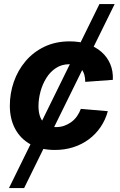

<svg xmlns="http://www.w3.org/2000/svg" viewBox="-20 -748 610 972"><path d="M25.4 204.1 483.4 -727.5H560.5L102.1 204.1ZM257.8 11.2Q187 11.2 135.7 -16.6Q84.5 -44.4 57.1 -95Q29.8 -145.5 29.8 -212.9Q29.8 -275.4 50 -333.7Q70.3 -392.1 109.6 -438.5Q148.9 -484.9 205.3 -511.7Q261.7 -538.6 333 -538.6Q382.8 -538.6 423.6 -524.7Q464.4 -510.7 493.7 -485.1Q522.9 -459.5 538.1 -423.8Q553.2 -388.2 551.3 -343.8L411.6 -333.5Q411.6 -353 407 -369.4Q402.3 -385.7 392.8 -397.7Q383.3 -409.7 368.2 -416.3Q353 -422.9 331.5 -422.9Q292.5 -422.9 263.2 -403.6Q233.9 -384.3 214.4 -352.8Q194.8 -321.3 184.8 -283.7Q174.8 -246.1 174.8 -210Q174.8 -177.7 184.3 -154.1Q193.8 -130.4 213.6 -117.4Q233.4 -104.5 263.2 -104.5Q285.6 -104.5 305.2 -111.3Q324.7 -118.2 341.3 -130.4Q357.9 -142.6 369.9 -159.7Q381.8 -176.8 389.2 -196.8L525.9 -185.1Q513.7 -140.6 489 -104.5Q464.4 -68.4 429.4 -42.5Q394.5 -16.6 351.1 -2.7Q307.6 11.2 257.8 11.2Z"/></svg>

Font: Inter 24pt
Style: Bold Italic
Weight: 700
Italic angle: -9.3988°
Version: Version 4.001;git-66647c0bb